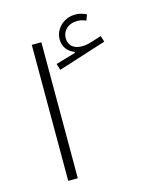

<svg xmlns="http://www.w3.org/2000/svg" viewBox="-108 -778 687 851"><g transform="rotate(-15 236.0 -352.0)"><path d="M370.1 -691.4C354.5 -698.7 338.4 -704.1 320.8 -704.1C293.5 -704.1 270.5 -695.3 252 -678.2C233.4 -660.6 224.1 -639.2 224.1 -613.8C224.1 -582 244.1 -555.2 273.9 -544.9V-540L183.1 -513.7L191.9 -484.4L412.6 -554.7L403.8 -582.5L355.5 -567.4C339.4 -562.5 325.2 -560.1 312 -560.1C275.4 -560.1 251.5 -579.6 251.5 -612.8C251.5 -649.4 280.3 -674.3 319.8 -674.3C333.5 -674.3 346.7 -671.4 359.9 -665ZM142.6 -624H98.6V0H142.6Z"/></g></svg>

Font: Estedad ExtraLight
Style: Regular
Weight: 200
Designer: Amin Abedi
Version: Version 7.3